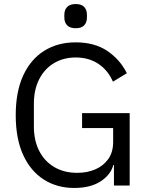

<svg xmlns="http://www.w3.org/2000/svg" viewBox="-20 -920 735 952"><path d="M545 0V-102H542Q529 -53 478.5 -20.5Q428 12 348 12Q263 12 197.5 -29.5Q132 -71 95 -151.5Q58 -232 58 -349Q58 -465 95 -545.5Q132 -626 199 -668Q266 -710 355 -710Q449 -710 512 -667.5Q575 -625 609 -557L540 -515Q516 -571 468.5 -603Q421 -635 355 -635Q294 -635 247 -606.5Q200 -578 174 -526.5Q148 -475 148 -406V-293Q148 -224 174 -172.5Q200 -121 248.5 -92Q297 -63 363 -63Q412 -63 452 -80Q492 -97 516.5 -131Q541 -165 541 -216V-285H387V-359H623V0ZM355 -780Q327 -780 313 -794.5Q299 -809 299 -833V-847Q299 -871 313 -885.5Q327 -900 355 -900Q384 -900 397.5 -885.5Q411 -871 411 -847V-833Q411 -809 397.5 -794.5Q384 -780 355 -780Z"/></svg>

Font: IBM Plex Sans
Style: Regular
Weight: 400
Designer: Mike Abbink, Paul van der Laan, Pieter van Rosmalen
Foundry: Bold Monday
Version: Version 3.201